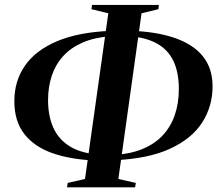

<svg xmlns="http://www.w3.org/2000/svg" viewBox="-20 -772 914 803"><path d="M260.5 11.5 263 -7 335.5 -23.5 433 -716.5 362.5 -733.5 365 -751.5H644.5L642.5 -733.5L572 -716.5L475 -23.5L548 -7L545 11.5ZM375 -101Q275.5 -105 200 -131.2Q124.5 -157.5 82.2 -211Q40 -264.5 40 -348.5Q40 -434 84.8 -498Q129.5 -562 219 -599.8Q308.5 -637.5 443 -643L441 -620Q375 -615.5 326 -594.2Q277 -573 245 -538.2Q213 -503.5 197 -456.5Q181 -409.5 181 -353Q181 -288.5 202 -240.2Q223 -192 267 -163Q311 -134 380.5 -126.5ZM452.5 -101.5 457.5 -124Q525.5 -128 576.2 -149Q627 -170 660.8 -206.2Q694.5 -242.5 711.2 -291.5Q728 -340.5 728 -399.5Q728 -469.5 705.2 -517Q682.5 -564.5 636 -590.2Q589.5 -616 518.5 -620.5L522.5 -643.5Q633.5 -640 711 -613.2Q788.5 -586.5 828.8 -536.2Q869 -486 869 -410.5Q869 -328 826 -260.2Q783 -192.5 691.2 -150Q599.5 -107.5 452.5 -101.5Z"/></svg>

Font: Merriweather 144pt SemiBold
Style: Italic
Weight: 600
Italic angle: -7.8°
Version: Version 2.101